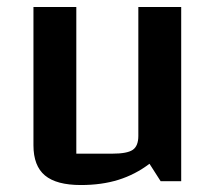

<svg xmlns="http://www.w3.org/2000/svg" viewBox="-20 -520 620 551"><path d="M500 -500V0H441L409 -50Q368 -19 320 -4Q272 11 212 11Q142 11 109 -16.5Q76 -44 76 -103V-500H199V-79H302Q345 -79 361 -90Q377 -101 377 -130V-500Z"/></svg>

Font: Changa Medium
Style: Regular
Weight: 500
Designer: Eduardo Rodriguez Tunni
Foundry: Eduardo Rodriguez Tunni
Version: Version 3.003